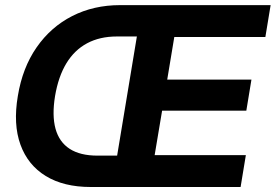

<svg xmlns="http://www.w3.org/2000/svg" viewBox="-20 -748 1102 768"><path d="M342.8 0Q234.9 0 163.1 -43.9Q91.3 -87.9 61.8 -169.4Q32.2 -251 51.3 -363.8Q69.8 -477.1 126.5 -558.6Q183.1 -640.1 268.8 -683.8Q354.5 -727.5 460.4 -727.5H626.5L606 -602.1H447.3Q379.4 -602.1 328.6 -575Q277.8 -547.9 245.6 -494.9Q213.4 -441.9 200.2 -363.8Q187.5 -286.1 202.1 -232.9Q216.8 -179.7 258.8 -152.6Q300.8 -125.5 369.6 -125.5H524.9L503.9 0ZM427.7 0 548.3 -727.5H1062.5L1041.5 -600.1H677.2L648.9 -429.7H985.8L965.3 -305.2H628.4L598.6 -127.4H963.4L942.4 0Z"/></svg>

Font: Inter 28pt
Style: Bold Italic
Weight: 700
Italic angle: -9.3988°
Designer: Rasmus Andersson
Foundry: rsms
Version: Version 4.001;git-66647c0bb